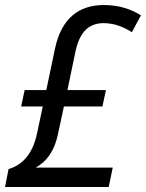

<svg xmlns="http://www.w3.org/2000/svg" viewBox="-35 -743 580 763"><path d="M-1 -71 -15 0H397L413 -77H107C146 -99 180 -136 196 -213L219 -320H372L386 -385H233L265 -539C283 -623 324 -651 377 -651C423 -651 461 -633 489 -615L525 -682C487 -706 439 -723 378 -723C279 -723 210 -671 184 -552L149 -385H63L49 -320H135L112 -212C94 -128 52 -87 -1 -71Z"/></svg>

Font: Noto Sans SemiCondensed
Style: Italic
Weight: 400
Width: 4
Italic angle: -12°
Designer: Monotype Design Team
Foundry: Monotype Imaging Inc.
Version: Version 2.013